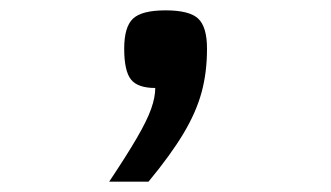

<svg xmlns="http://www.w3.org/2000/svg" viewBox="-20 -155 640 371"><path d="M191 196Q225 145 244.5 111.5Q264 78 272 55.5Q280 33 280 15Q246 15 233 -1.5Q220 -18 220 -61Q220 -103 237 -119Q254 -135 300 -135Q346 -135 363 -119Q380 -103 380 -61Q380 -15 369.5 23.5Q359 62 334.5 103Q310 144 267 196Z"/></svg>

Font: Victor Mono SemiBold
Style: Regular
Weight: 600
Monospace: yes
Designer: Rune Bjørnerås
Version: Version 1.561;gftools[0.9.30]